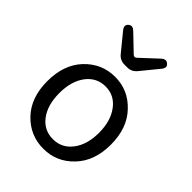

<svg xmlns="http://www.w3.org/2000/svg" viewBox="-235 -943 1076 1076"><g transform="rotate(45 303.0 -405.0)"><path d="M124 -64Q51 -141 51 -271Q51 -402 124 -479Q198 -557 303 -557Q408 -557 481 -479Q555 -402 555 -271Q555 -141 481 -64Q408 13 303 13Q198 13 124 -64ZM417 -120Q461 -177 461 -271Q461 -365 417 -423Q374 -481 303 -481Q233 -481 189 -423Q146 -365 146 -271Q146 -177 189 -120Q232 -63 303 -63Q374 -63 417 -120ZM292 -642Q257 -642 235 -669L150 -773Q130 -798 149 -815Q169 -833 192 -811L288 -719Q301 -706 314 -719L413 -811Q437 -833 456 -815Q476 -798 455 -773L370 -669Q348 -642 313 -642Z"/></g></svg>

Font: Swei Gothic CJK TC Regular
Style: Regular
Weight: 400
Version: Version 2.129